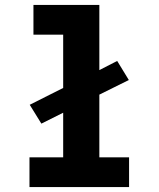

<svg xmlns="http://www.w3.org/2000/svg" viewBox="-20 -755 640 775"><path d="M99 0V-120H235V-300L147 -256L100 -332L235 -400V-615H115V-735H381V-472L453 -509L500 -432L381 -373V-120H501V0Z"/></svg>

Font: Iosevka Slab Heavy Extended
Style: Regular
Weight: 900
Width: 7
Monospace: yes
Designer: Belleve Invis
Foundry: Belleve Invis
Version: Version 11.1.0; ttfautohint (v1.8.3)